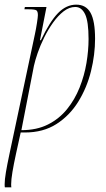

<svg xmlns="http://www.w3.org/2000/svg" viewBox="-32 -566 458 826"><path d="M-11 240Q-12 238 -12 227Q-12 207 -6.5 174.5Q-1 142 9 95L118 -418Q123 -441 127 -467Q131 -493 131 -501Q131 -517 124.5 -521.5Q118 -526 91 -526H73L75 -536H168L140 -393H144Q182 -473 217.5 -509.5Q253 -546 296 -546Q338 -546 357.5 -511Q377 -476 377 -399Q377 -331 359.5 -260Q342 -189 305 -129Q268 -69 211 -32.5Q154 4 75 4H57L37 95Q27 141 21.5 174Q16 207 16 227Q16 238 17 240ZM60 -6Q126 -6 174.5 -30.5Q223 -55 256.5 -96.5Q290 -138 310.5 -189.5Q331 -241 340 -295Q349 -349 349 -398Q349 -474 334 -505Q319 -536 292 -536Q266 -536 242 -517.5Q218 -499 196.5 -469Q175 -439 158 -404.5Q141 -370 130 -338Q119 -306 114 -283Z"/></svg>

Font: Noto Serif Display ExtraCondensed Thin
Style: Italic
Weight: 100
Width: 2
Italic angle: -12°
Designer: Monotype Design Team
Foundry: Monotype Imaging Inc.
Version: Version 2.009